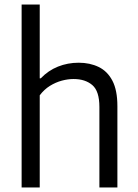

<svg xmlns="http://www.w3.org/2000/svg" viewBox="-20 -828 608 848"><path d="M75.5 0V-808H155.5V-482H160Q193 -516.5 236 -533.8Q279 -551 327.5 -551Q377 -551 415.8 -532.2Q454.5 -513.5 476.5 -471.5Q498.5 -429.5 498.5 -359V0H419V-355.5Q419 -425.5 387.8 -452.2Q356.5 -479 305 -479Q280 -479 253 -471.8Q226 -464.5 200.5 -448.8Q175 -433 155.5 -407V0Z"/></svg>

Font: Encode Sans Condensed Thin
Style: Regular
Weight: 400
Version: Version 3.002